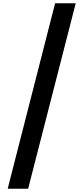

<svg xmlns="http://www.w3.org/2000/svg" viewBox="-20 -793 510 1174"><path d="M443 -773 152 361H27L317 -773Z"/></svg>

Font: Noto Sans Telugu
Style: Bold
Weight: 700
Designer: Jelle Bosma - Monotype Design Team
Foundry: Monotype Imaging Inc.
Version: Version 2.005; ttfautohint (v1.8.4.7-5d5b)